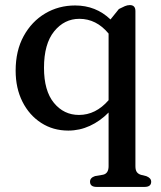

<svg xmlns="http://www.w3.org/2000/svg" viewBox="-20 -502 635 755"><path d="M360 233Q334 233 334 212.5Q334 197 353.5 190.5L385.5 185Q407 180 407 151.5V-59.5Q373.5 -25.5 333.2 -7Q293 11.5 248.5 11.5Q188.5 11.5 141.8 -18.8Q95 -49 68.2 -102.2Q41.5 -155.5 41.5 -224Q41.5 -302.5 73 -360Q104.5 -417.5 157.5 -449Q210.5 -480.5 275.5 -480.5Q357 -480.5 414.5 -425.5L447.5 -466.5Q461 -473.5 471 -477.8Q481 -482 490.5 -482Q512.5 -482 512.5 -458.5V151.5Q512.5 167 518.2 174.8Q524 182.5 534.5 185.5L555 190.5Q574.5 198 574.5 212.5Q574.5 233 548.5 233ZM153 -235.5Q153 -145 192 -97.5Q231 -50 290.5 -50Q356.5 -50 407 -108V-370Q359 -428 292 -428Q233 -428 193 -378.8Q153 -329.5 153 -235.5Z"/></svg>

Font: Fraunces 9pt Soft
Style: Regular
Weight: 400
Version: Version 1.000;[0bf87f6ff]